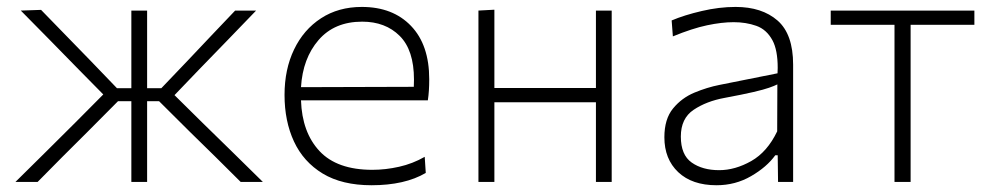

<svg xmlns="http://www.w3.org/2000/svg" viewBox="-20 -525 2856 554"><path d="M24.5 0Q68 -43 111.5 -86Q154.5 -128.5 197 -171L278 -252.5L208 -323.5Q166 -366.5 124.5 -408.8Q83 -451 40 -494.5L98.5 -496.5Q134 -460 170 -423Q206 -386 241.5 -349.5L317.5 -270.5H359V-494.5H404.5V-270.5H445.5L520.5 -349Q554.5 -385.5 590 -422.5Q625 -459 658.5 -494.5H719Q677.5 -451.5 636.5 -409Q595 -366 554.5 -324.5L483.5 -250.5L563.5 -171.5Q607 -129 651 -86Q694.5 -43 738.5 0H674.5Q636.5 -37.5 601 -73Q565.5 -108 528 -144.5L439 -233H404.5V0H359V-233H320.5L231 -143Q195 -107.5 159.2 -71.5Q123.5 -35.5 88.5 0Z M1052 9.5Q967 9.5 911.2 -24.2Q855.5 -58 828.2 -116.8Q801 -175.5 801 -251Q801 -325 828.5 -382.2Q856 -439.5 906.2 -472.2Q956.5 -505 1024 -505Q1113.5 -505 1166 -450.2Q1218.5 -395.5 1218.5 -296.5Q1218.5 -261 1214.5 -235.5H848.5Q851.5 -143 902 -89Q952.5 -35 1054.5 -35Q1092.5 -35 1131.5 -43.8Q1170.5 -52.5 1205.5 -72.5L1208.5 -26Q1148 9.5 1052 9.5ZM1025 -462.5Q945 -462.5 899.2 -409.5Q853.5 -356.5 848.5 -273.5L1174 -274.5Q1174.5 -283.5 1174.5 -295.5Q1174.5 -380.5 1133.2 -421.5Q1092 -462.5 1025 -462.5Z M1360.5 0V-494.5L1406.5 -497V-271H1699.5V-494.5H1745V0H1699.5V-230H1406.5V0Z M2047.5 9.5Q1977 9.5 1937 -28.2Q1897 -66 1897 -129Q1897 -181.5 1922 -212Q1947 -242.5 1983.8 -257.8Q2020.5 -273 2056 -280L2223.5 -313.5Q2224 -321.5 2224 -329Q2224 -380.5 2209 -408.5Q2192 -440 2162.2 -450.5Q2132.5 -461 2097 -461Q2062.5 -461 2020 -452Q1977.5 -443 1921.5 -420L1918 -466Q1954.5 -481.5 2004.8 -493.2Q2055 -505 2102.5 -505Q2178.5 -505 2223.5 -465.8Q2268.5 -426.5 2268.5 -338.5V0H2225L2224 -77H2217Q2192.5 -43 2147.2 -16.8Q2102 9.5 2047.5 9.5ZM2055 -34Q2101 -34 2147.5 -60.2Q2194 -86.5 2222.5 -146L2223 -281.5Q2214 -277 2199 -271.8Q2184 -266.5 2154 -259.5Q2124 -252.5 2070.5 -242.5Q2018.5 -233 1981.5 -208.2Q1944.5 -183.5 1944.5 -131Q1944.5 -78 1975.8 -56Q2007 -34 2055 -34Z M2561 0V-453.5H2377V-494.5H2791.5V-453.5H2607.5V0Z"/></svg>

Font: Heraclito ExtraLight
Style: Regular
Weight: 200
Designer: Kostas Bartsokas (font) & Cristiano Sobral (main changes)
Foundry: Kostas Bartsokas (font) & Cristiano Sobral (main changes)
Version: Version 1.00;July 8, 2020;FontCreator 13.0.0.2655 64-bit